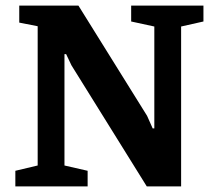

<svg xmlns="http://www.w3.org/2000/svg" viewBox="-20 -668 769 688"><path d="M35 0V-56L115 -75V-574L49 -587V-648H261L507 -253L527 -208H533V-573L450 -591V-648H709V-591L629 -573V0H506L236 -434L217 -474H211V-75L294 -56V0Z"/></svg>

Font: Faustina Light
Style: Bold
Weight: 700
Version: Version 1.200